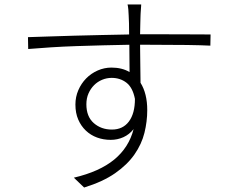

<svg xmlns="http://www.w3.org/2000/svg" viewBox="-20 -801 1040 858"><path d="M480 -222Q529 -222 556 -258Q583 -294 583 -359Q573 -410 545 -431.5Q517 -453 479 -453Q457 -453 436.5 -444.5Q416 -436 400.5 -420.5Q385 -405 375.5 -383.5Q366 -362 366 -335Q366 -280 399 -251Q432 -222 480 -222ZM641 -648Q740 -648 814.5 -647.5Q889 -647 921 -647L920 -597Q881 -599 815 -600Q749 -601 641 -601H606Q607 -556 607 -511Q607 -466 608 -431Q638 -383 638 -309Q638 -258 625.5 -207.5Q613 -157 581 -111Q549 -65 494.5 -27Q440 11 356 37L310 -7Q425 -34 490.5 -88Q556 -142 577 -224Q558 -200 531.5 -188Q505 -176 475 -176Q442 -176 413.5 -186.5Q385 -197 363.5 -217.5Q342 -238 329.5 -267Q317 -296 317 -334Q317 -368 330 -398Q343 -428 365 -450.5Q387 -473 416.5 -486Q446 -499 478 -499Q525 -499 559 -479Q559 -503 558.5 -535Q558 -567 558 -601Q501 -600 441 -598.5Q381 -597 322 -595Q263 -593 208 -589.5Q153 -586 106 -582L105 -635Q145 -636 198 -638Q251 -640 311 -641.5Q371 -643 434.5 -644.5Q498 -646 557 -647Q557 -674 556.5 -696Q556 -718 555 -732Q555 -743 553.5 -758.5Q552 -774 550 -781H611Q611 -778 610.5 -771.5Q610 -765 609.5 -757.5Q609 -750 608.5 -743Q608 -736 608 -732Q607 -718 607 -696Q607 -674 606 -648Z"/></svg>

Font: SpoqaHanSansJP-Light
Style: Regular
Weight: 300
Designer: [Source Han Sans]
Ryoko NISHIZUKA  (kana & ideographs); Paul D. Hunt (Latin, Greek & Cyrillic); Wenlong ZHANG  (bopomofo
Foundry: Spoqa (http://bi.spoqa.com)
Version: Version 1.002.20150607